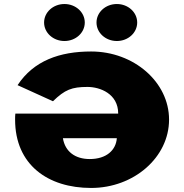

<svg xmlns="http://www.w3.org/2000/svg" viewBox="-20 -918 916 955"><path d="M300.5 -898C244.4 -898 199.3 -857 199.3 -806C199.3 -755 244.4 -714 300.5 -714C356.6 -714 401.7 -755 401.7 -806C401.7 -857 356.6 -898 300.5 -898ZM561.2 -898C505.1 -898 460 -857 460 -806C460 -755 505.1 -714 561.2 -714C617.3 -714 662.4 -755 662.4 -806C662.4 -857 617.3 -898 561.2 -898ZM56.4 -353.1C55.1 -345.6 55.1 -331.9 55.1 -323.1C55.1 -98.1 218.7 16.9 433.2 16.9C646.3 16.9 820.9 -135.6 820.9 -323.1C820.9 -509.4 646.3 -661.9 433.2 -661.9C276.4 -661.9 147.2 -615.6 67.4 -494.4L243.4 -414.4C302.6 -471.9 336.9 -485.6 415.3 -485.6C477.2 -485.6 567.9 -451.9 567.9 -353.1ZM561.1 -230.6C556.9 -171.9 510.2 -126.9 426.3 -126.9C354.8 -126.9 303.9 -163.1 292.9 -230.6Z"/></svg>

Font: Hussar
Style: BdWide
Weight: 700
Foundry: Cannot Into Space Fonts
Version: Version 2.00